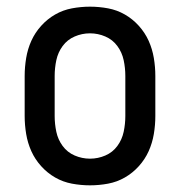

<svg xmlns="http://www.w3.org/2000/svg" viewBox="-20 -548 540 576"><path d="M250 8Q223 8 196 3Q169 -2 145.5 -15.5Q122 -29 103.5 -49.5Q85 -70 74 -94.5Q63 -119 58.5 -146Q54 -173 54 -200V-320Q54 -347 58.5 -374Q63 -401 74 -425.5Q85 -450 103.5 -470.5Q122 -491 145.5 -504.5Q169 -518 196 -523Q223 -528 250 -528Q277 -528 304 -523Q331 -518 354.5 -504.5Q378 -491 396.5 -470.5Q415 -450 426 -425.5Q437 -401 441.5 -374Q446 -347 446 -320V-200Q446 -173 441.5 -146Q437 -119 426 -94.5Q415 -70 396.5 -49.5Q378 -29 354.5 -15.5Q331 -2 304 3Q277 8 250 8ZM250 -72Q274 -72 296 -81.5Q318 -91 332 -110Q346 -129 351 -152.5Q356 -176 356 -200V-320Q356 -344 351 -367.5Q346 -391 332 -410Q318 -429 296 -438.5Q274 -448 250 -448Q226 -448 204 -438.5Q182 -429 168 -410Q154 -391 149 -367.5Q144 -344 144 -320V-200Q144 -176 149 -152.5Q154 -129 168 -110Q182 -91 204 -81.5Q226 -72 250 -72Z"/></svg>

Font: Iosevka Term Curly Medium
Style: Regular
Weight: 500
Designer: Belleve Invis
Foundry: Belleve Invis
Version: Version 32.3.0